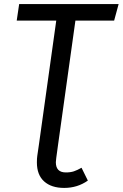

<svg xmlns="http://www.w3.org/2000/svg" viewBox="-20 -709 602 942"><path d="M540 -608H350L265 0H171L256 -608H62L74 -689H562ZM161 88Q161 67 163 55L171 0H265L256 66Q254 82 254 87Q254 137 303 137Q326 137 342.5 131.5Q359 126 380 114L411 177Q360 213 295 213Q232 213 196.5 181Q161 149 161 88Z"/></svg>

Font: Fira Sans
Style: Italic
Weight: 400
Italic angle: -8°
Designer: bBox Type GmbH & Carrois Corporate GbR & Edenspiekermann AG
Foundry: bBox Type GmbH & Carrois Corporate GbR & Edenspiekermann AG
Version: Version 4.301